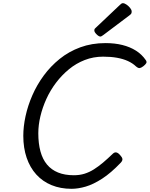

<svg xmlns="http://www.w3.org/2000/svg" viewBox="-20 -1164 938 1203"><path d="M428 19Q359 19 303 -4Q247 -27 207.5 -70.5Q168 -114 147 -175.5Q126 -237 126 -313Q126 -371 140 -436Q154 -501 182.5 -566.5Q211 -632 254 -690.5Q297 -749 354 -795Q411 -841 483 -867.5Q555 -894 641 -894Q699 -894 747 -882Q795 -870 832 -846.5Q869 -823 893 -788Q901 -777 896.5 -768.5Q892 -760 878 -749Q865 -739 855.5 -737.5Q846 -736 832 -748Q811 -768 781.5 -781.5Q752 -795 713.5 -802Q675 -809 626 -809Q565 -809 511 -788Q457 -767 412 -730Q367 -693 331 -645.5Q295 -598 270.5 -544Q246 -490 233 -435Q220 -380 220 -329Q220 -265 233.5 -215.5Q247 -166 274.5 -133Q302 -100 344 -83Q386 -66 443 -66Q479 -66 509.5 -75.5Q540 -85 568.5 -103Q597 -121 626 -145.5Q655 -170 687 -201Q699 -212 710.5 -208.5Q722 -205 732 -193Q746 -178 747 -167.5Q748 -157 737 -145Q675 -80 620 -44.5Q565 -9 517.5 5Q470 19 428 19ZM609 -935Q599 -935 585 -949Q571 -963 571 -973Q571 -977 572 -980.5Q573 -984 580 -990L731 -1133Q737 -1138 740.5 -1141Q744 -1144 750 -1144Q760 -1144 773 -1135Q786 -1126 795.5 -1114Q805 -1102 805 -1092Q805 -1085 803 -1080Q801 -1075 790 -1067L628 -945Q622 -941 617.5 -938Q613 -935 609 -935Z"/></svg>

Font: Playwrite HR
Style: Regular
Weight: 400
Designer: Veronika Burian, José Scaglione
Foundry: TypeTogether
Version: Version 1.002